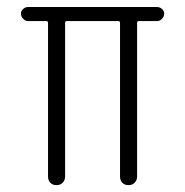

<svg xmlns="http://www.w3.org/2000/svg" viewBox="-20 -540 540 560"><path d="M61.5 -478.5Q53.7 -478.5 47.4 -485.4Q41 -492.2 41 -500Q41 -507.8 47.4 -513.7Q53.7 -519.5 61.5 -519.5H438.5Q446.3 -519.5 452.6 -513.7Q459 -507.8 459 -500Q459 -492.2 452.6 -485.4Q446.3 -478.5 438.5 -478.5H384.8Q379.9 -478.5 379.9 -473.6V-25.4Q379.9 -14.6 373 -7.3Q366.2 0 355 0Q343.8 0 336.9 -6.8Q330.1 -13.7 330.1 -25.4V-473.6Q330.1 -478.5 325.2 -478.5H174.8Q169.9 -478.5 169.9 -473.6V-25.4Q169.9 -14.6 163.1 -7.3Q156.2 0 145 0Q133.8 0 127 -6.8Q120.1 -13.7 120.1 -25.4V-473.6Q120.1 -478.5 115.2 -478.5Z"/></svg>

Font: Rounded-L Mgen+ 1mn light
Style: Regular
Weight: 200
Designer: [Source Han Sans]
Ryoko NISHIZUKA  (kana & ideographs); Paul D. Hunt (Latin, Greek & Cyrillic); Wenlong ZHANG  (bopomofo
Version: Version 1.059.20150602